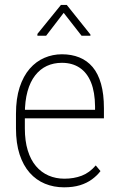

<svg xmlns="http://www.w3.org/2000/svg" viewBox="-20 -762 494 792"><path d="M244.1 10.7Q201.7 10.7 165.5 -4.2Q129.4 -19 102.5 -49.3Q75.7 -79.6 60.8 -125.2Q45.9 -170.9 45.9 -232.4V-292.5Q45.9 -355.5 61 -401.9Q76.2 -448.2 102.5 -478.5Q128.9 -508.8 163.1 -523.4Q197.3 -538.1 235.4 -538.1Q275.4 -538.1 307.4 -525.1Q339.4 -512.2 362.1 -485.4Q384.8 -458.5 396.7 -416.3Q408.7 -374 408.7 -315.4V-273.9H68.8V-309.1H372.1V-323.2Q371.6 -381.8 355.5 -421.9Q339.4 -461.9 308.8 -482.4Q278.3 -502.9 235.4 -502.9Q201.2 -502.9 173.3 -490Q145.5 -477.1 125 -450.9Q104.5 -424.8 93.5 -385Q82.5 -345.2 82.5 -292.5V-232.4Q82.5 -180.7 94.5 -141.6Q106.4 -102.5 128.4 -76.7Q150.4 -50.8 180.4 -37.8Q210.4 -24.9 245.6 -24.9Q284.7 -24.9 316.9 -37.1Q349.1 -49.3 375 -79.6L394.5 -56.2Q380.4 -37.6 359.4 -22.2Q338.4 -6.8 310.1 2Q281.7 10.7 244.1 10.7ZM255.4 -741.7 353 -619.6V-614.7H316.4L242.7 -709L170.4 -614.7H134.3V-622.1L231.4 -741.7Z"/></svg>

Font: Roboto Condensed ExtraLight
Style: Regular
Weight: 250
Designer: Christian Robertson
Foundry: Google
Version: Version 3.008; 2023